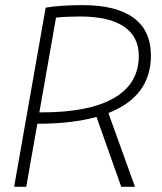

<svg xmlns="http://www.w3.org/2000/svg" viewBox="-20 -723 626 743"><path d="M34.7 0 156.7 -693.4Q212.4 -703.1 300.3 -703.1Q430.2 -703.1 497.1 -653.8Q564 -604.5 564 -508.3Q564 -350.1 399.4 -285.6L502.4 0H449.2L353.5 -270.5Q258.8 -244.1 124.5 -244.1L81.5 0ZM132.3 -288.1H139.6Q325.7 -288.1 421.4 -343.8Q517.1 -399.4 517.1 -506.8Q517.1 -581.5 459.2 -620.4Q401.4 -659.2 289.1 -659.2Q237.3 -659.2 196.8 -654.8Z"/></svg>

Font: Cascadia Mono PL ExtraLight
Style: Italic
Weight: 200
Italic angle: -10°
Monospace: yes
Designer: Aaron Bell
Foundry: Saja Typeworks
Version: Version 2404.023; ttfautohint (v1.8.4)